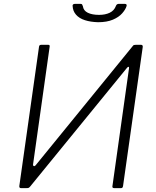

<svg xmlns="http://www.w3.org/2000/svg" viewBox="-20 -974 809 994"><path d="M230 -742Q239 -742 237 -732L151 -122Q150 -117 154.5 -114.5Q159 -112 165 -119L666 -734Q670 -740 673.5 -741Q677 -742 683 -742H710Q720 -742 719 -731L617 -11Q616 -5 613.5 -2.5Q611 0 606 0H572Q566 0 563.5 -2.5Q561 -5 562 -10L648 -621Q649 -627 645.5 -628Q642 -629 636 -621L135 -7Q130 -1 125 -0.5Q120 0 114 0H89Q79 0 80 -11L182 -732Q183 -742 193 -742ZM488 -859Q449 -860 419.5 -869.5Q390 -879 373.5 -898Q357 -917 356 -943Q355 -948 358.5 -951Q362 -954 368 -954H397Q403 -954 405 -951Q407 -948 409 -942Q412 -919 434.5 -908Q457 -897 493 -897Q525 -897 548 -908Q571 -919 580 -943Q582 -949 586 -951.5Q590 -954 595 -954H626Q632 -954 634.5 -951Q637 -948 635 -942Q630 -925 612.5 -905Q595 -885 564 -872Q533 -859 488 -859Z"/></svg>

Font: Libre Franklin ExtraLight
Style: Italic
Weight: 250
Italic angle: -8°
Designer: Pablo Impallari, Rodrigo Fuenzalida, Nhung Nguyen
Foundry: Impallari Type
Version: Version 3.000